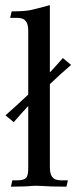

<svg xmlns="http://www.w3.org/2000/svg" viewBox="-20 -716 307 737"><path d="M171.4 -393.1V-76.2Q171.4 -52.2 177.7 -41.3Q184.1 -30.3 193.6 -27.1Q203.1 -23.9 212.9 -23.9H240.7L234.9 0.5Q173.3 0.5 134.3 -2.4Q126.5 -2.9 115.7 -2.9Q108.4 -2.9 103 -2.4Q76.2 0.5 22 0.5L27.3 -23.9H46.9Q68.8 -23.9 78.6 -31.7Q88.4 -39.6 88.4 -69.3V-309.1Q59.6 -278.3 32.7 -247.1L1 -273.4Q43.5 -310.1 88.4 -353V-596.2Q88.4 -619.1 82 -630.1Q75.7 -641.1 66.2 -644.3Q56.6 -647.5 46.9 -647.5H19L24.9 -672.4Q71.3 -672.4 94.7 -676.8Q110.8 -679.7 171.4 -696.3V-438Q196.8 -464.8 221.2 -493.2L252.9 -466.8Q213.4 -433.1 171.4 -393.1Z"/></svg>

Font: Quaaykop
Style: Regular
Weight: 400
Designer: Tup Wanders
Foundry: Free font, DO NOT SELL
Version: Version 1.00;July 31, 2023;FontCreator 11.5.0.2430 64-bit